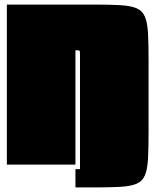

<svg xmlns="http://www.w3.org/2000/svg" viewBox="-20 -720 680 840"><path d="M10 -700H385Q458 -700 504.5 -697.5Q551 -695 577 -684Q603 -673 614 -647Q625 -621 627.5 -575Q630 -529 630 -455V-145Q630 -72 627.5 -25.5Q625 21 614 47Q603 73 577 84Q551 95 505 97.5Q459 100 385 100H310V20H330V-480Q330 -492 329 -496Q328 -500 320 -500H310V0H10Z"/></svg>

Font: Badeen Display
Style: Regular
Weight: 400
Version: Version 1.000; ttfautohint (v1.8.4.7-5d5b)